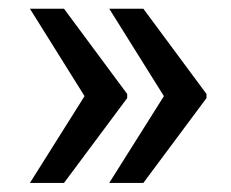

<svg xmlns="http://www.w3.org/2000/svg" viewBox="-20 -479 517 429"><path d="M46.9 -70.3H123L264.2 -259.8V-269L123 -459.5H46.9L168.9 -264.2ZM224.1 -70.3H300.3L441.4 -259.8V-269L300.3 -459.5H224.1L346.2 -264.2Z"/></svg>

Font: Bert Sans Medium
Style: Regular
Weight: 500
Designer: Christian Robertson (Google), Cristiano Sobral
Foundry: Google, Cristiano Sobral
Version: Version 3.101